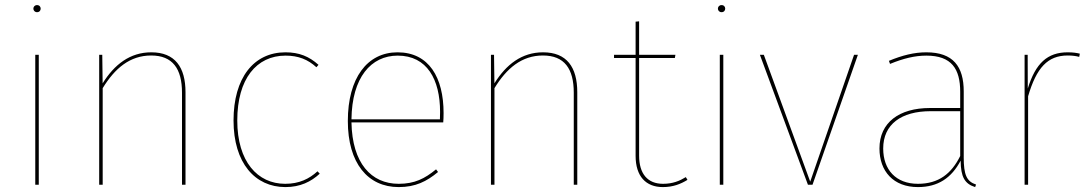

<svg xmlns="http://www.w3.org/2000/svg" viewBox="-20 -737 4349 766"><path d="M127.7 -716.7C118.6 -716.7 113.1 -709.9 113.1 -702.6C113.1 -695.3 118.6 -688.4 127.7 -688.4C137.3 -688.4 142.3 -695.3 142.3 -702.6C142.3 -709.8 137.3 -716.7 127.7 -716.7ZM134.7 -518.3H120.7V0H134.7Z M583.6 -528.3C499 -528.3 436.6 -480.1 389.5 -404.5L388 -518.3H375.7V0H389.7V-385.3C438.1 -464.4 498.3 -515.6 583.1 -515.6C668.6 -515.6 706.1 -463 706.1 -367.1V0H720.1V-368.8C720.1 -469.1 678.1 -528.3 583.6 -528.3Z M1118.9 -528.3C992 -528.3 911.7 -426 911.7 -256.4C911.7 -86.4 997.6 9.4 1118.6 9.4C1177.9 9.4 1220.9 -12.1 1255.6 -44L1246.7 -53.6C1213.7 -23.4 1173.7 -3.7 1117.7 -3.7C1007.6 -3.7 926.6 -92.3 926.6 -256.4C926.6 -422.4 1003.4 -515.1 1119.3 -515.1C1170.3 -515.1 1208.6 -499.6 1242.3 -468.7L1250.7 -478.3C1213.1 -512.1 1173.1 -528.3 1118.9 -528.3Z M1749.7 -285.9C1749.7 -427 1691.9 -528.3 1565.9 -528.3C1445.4 -528.3 1367.7 -426 1367.7 -254.3C1367.7 -86.3 1447.3 9.4 1570.6 9.4C1637.6 9.4 1682.1 -13 1727.6 -50.8L1719.7 -61.4C1674.7 -24.3 1633.9 -3.7 1570.6 -3.7C1460.9 -3.7 1385.2 -86.2 1382.2 -248.6H1748.3C1749.3 -260.4 1749.7 -271.4 1749.7 -285.8ZM1735.1 -260.8H1382.2C1384.1 -428 1460.2 -515.1 1566.7 -515.1C1684 -515.1 1735.7 -419.4 1735.7 -290.6C1735.7 -277.1 1735.7 -270.8 1735.1 -260.8Z M2146.6 -528.3C2062 -528.3 1999.6 -480.1 1952.5 -404.5L1951 -518.3H1938.7V0H1952.7V-385.3C2001.1 -464.4 2061.3 -515.6 2146.1 -515.6C2231.6 -515.6 2269.1 -463 2269.1 -367.1V0H2283.1V-368.8C2283.1 -469.1 2241.1 -528.3 2146.6 -528.3Z M2716.1 -30.4C2691.9 -15.4 2663.9 -3.7 2625.3 -3.7C2563.4 -3.7 2529.8 -43.8 2529.8 -116V-505.6H2672.4L2674.6 -518.3H2529.8V-651.9L2515.8 -650.6V-518.3H2429.7V-505.6H2515.8V-115.1C2515.8 -33.7 2556.8 9.4 2624.4 9.4C2666 9.4 2696 -3.1 2722.7 -19.4Z M2858.7 -716.7C2849.6 -716.7 2844.1 -709.9 2844.1 -702.6C2844.1 -695.3 2849.6 -688.4 2858.7 -688.4C2868.3 -688.4 2873.3 -695.3 2873.3 -702.6C2873.3 -709.8 2868.3 -716.7 2858.7 -716.7ZM2865.7 -518.3H2851.7V0H2865.7Z M3402.6 -518.3H3387.3L3212.4 -12.3L3027.4 -518.3H3011.7L3203.3 0H3221.6Z M3824.9 -110V-372C3824.9 -471.4 3783.1 -528.3 3675.7 -528.3C3627.1 -528.3 3580.1 -516.4 3526.4 -494.3L3530.8 -482C3583.7 -503.7 3629.7 -515.1 3675.7 -515.1C3776.6 -515.1 3810.8 -462.1 3810.8 -370.7V-306.1H3690.3C3567.3 -306.1 3488.7 -248.1 3488.7 -144.6C3488.7 -53.8 3544.3 9.4 3642.1 9.4C3722.7 9.4 3776.3 -27.5 3812.6 -96.2C3813.1 -30.9 3828.8 -3.7 3870.4 9.4L3874 -0.7C3836.6 -13.3 3824.8 -39.1 3824.8 -110ZM3642.1 -3.7C3554.3 -3.7 3503.6 -60 3503.6 -144.6C3503.6 -241 3575.6 -293.4 3692.8 -293.4H3810.8V-114.5C3775.8 -44.3 3725.3 -3.7 3642.1 -3.7Z M4239.6 -528.3C4159.1 -528.3 4111.4 -484.9 4080.4 -383.7L4080 -518.3H4067.7V0H4081.7V-352.9C4115 -466.7 4159.7 -515.6 4239.6 -515.6C4258.3 -515.6 4272.6 -513.6 4285.6 -510.1L4288.1 -522.9C4276 -525.9 4261.3 -528.3 4239.6 -528.3Z"/></svg>

Font: Fira Sans Hair
Style: Regular
Weight: 100
Designer: bBox Type GmbH & Carrois Corporate GbR & Edenspiekermann AG
Foundry: bBox Type GmbH & Carrois Corporate GbR & Edenspiekermann AG
Version: Version 4.300;PS 004.300;hotconv 1.0.88;makeotf.lib2.5.64775